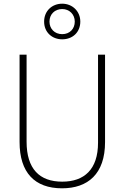

<svg xmlns="http://www.w3.org/2000/svg" viewBox="-20 -1010 674 1040"><path d="M317 -797C373 -797 415 -835 415 -893C415 -949 372 -990 317 -990C262 -990 219 -951 219 -893C219 -834 263 -797 317 -797ZM317 -825C275 -825 248 -855 248 -893C248 -932 276 -961 317 -961C356 -961 385 -932 385 -893C385 -854 358 -825 317 -825ZM549 -240V-714H511V-237C511 -92 436 -26 317 -26C194 -26 124 -95 124 -243V-714H86V-241C86 -75 168 10 316 10C456 10 549 -68 549 -240Z"/></svg>

Font: Noto Sans Gurmukhi UI SemiCondensed ExtraLight
Style: Regular
Weight: 200
Width: 4
Designer: Jelle Bosma - Monotype Design Team
Foundry: Monotype Imaging Inc.
Version: Version 2.004